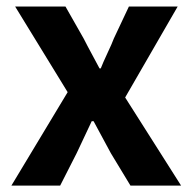

<svg xmlns="http://www.w3.org/2000/svg" viewBox="-20 -580 602 600"><path d="M15.6 0 191.4 -292 27.3 -559.6H184.6L241.2 -460Q242.2 -457 291 -366.2H294.9Q300.8 -381.8 315.4 -413.1Q330.1 -444.3 335.9 -460L382.8 -559.6H535.2L371.1 -275.4L545.9 0H387.7L326.2 -101.6Q305.7 -140.6 272.5 -201.2H266.6Q243.2 -152.3 219.7 -101.6L168 0Z"/></svg>

Font: Taipei Sans TC Beta
Style: Bold
Weight: 700
Designer: JT Foundry
Foundry: JT Foundry
Version: Version 1.000